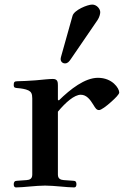

<svg xmlns="http://www.w3.org/2000/svg" viewBox="-20 -813 564 839"><path d="M245 -555C245 -544 253 -536 264 -536C276 -536 282 -544 289 -554L406 -725C414 -737 418 -751 418 -760C418 -774 403 -793 383 -793C362 -793 304 -769 297 -744L247 -566C246 -563 245 -557 245 -555ZM40 -8C40 2 44 6 50 6C63 6 90 4 110 2C133 0 158 -2 177 -2C196 -2 221 0 244 2C264 4 291 6 304 6C310 6 314 2 314 -8C314 -17 311 -23 301 -23L259 -26C246 -27 233 -31 233 -50V-325C267 -366 305 -399 333 -399C358 -399 374 -378 388 -355C397 -340 402 -332 413 -332C422 -332 445 -349 466 -368C485 -385 501 -401 501 -409C501 -427 471 -473 408 -473C351 -473 288 -424 237 -374L233 -377V-440C233 -454 232 -468 211 -468C195 -468 168 -465 136 -462C111 -460 70 -458 56 -458C43 -458 40 -454 40 -442C40 -429 46 -429 57 -428C71 -427 92 -424 104 -418C116 -412 121 -404 121 -383V-50C121 -31 109 -27 96 -26L54 -23C44 -23 40 -17 40 -8Z"/></svg>

Font: Monomakh Unicode
Style: Regular
Weight: 400
Version: Version 1.2